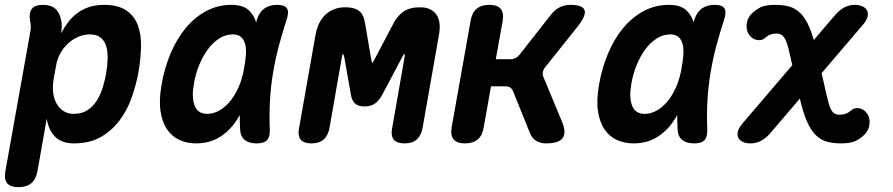

<svg xmlns="http://www.w3.org/2000/svg" viewBox="-55 -580 3675 790"><path d="M196.5 -443Q209.1 -467.3 225.4 -488.7Q241.7 -510.1 262.9 -526Q284.1 -541.9 311.4 -550.9Q338.7 -560 372.6 -560Q430.1 -560 463.3 -538.1Q496.4 -516.2 511.3 -478.4Q526.1 -440.6 525.3 -389.8Q524.5 -338.9 514.4 -281.4Q505.1 -230.9 486.9 -179Q468.7 -127.1 437.3 -85Q405.9 -42.9 360 -16.4Q314.1 10 249 10Q198.9 10 171.8 -17.4Q144.6 -44.8 137.3 -91.9L99.2 124Q93.1 157.5 73.8 173.7Q54.5 190 21 190Q-12.5 190 -25.7 173.7Q-38.9 157.5 -32.8 124L70 -450.8Q72.3 -462.3 71.6 -473.1Q71 -483.9 68.4 -495.4Q63.4 -528.2 76.4 -544.1Q89.4 -560 122.2 -560Q155 -560 173 -543.7Q190.9 -527.5 196.9 -495.4Q199.5 -484.9 199 -469.2Q198.5 -453.5 196.5 -443ZM314.7 -438.5Q291.2 -438.5 268.1 -428.9Q244.9 -419.3 226.1 -402.1Q207.2 -385 193.8 -361.4Q180.4 -337.9 175.7 -309.7L164.8 -248.7Q160.8 -223.3 163.8 -198.8Q166.7 -174.2 177.3 -154.7Q187.9 -135.2 205.8 -123.4Q223.7 -111.5 247.9 -111.5Q281.8 -111.5 305 -126.7Q328.3 -141.9 343.6 -166.5Q359 -191.1 368.1 -221.3Q377.2 -251.4 382.1 -280.3Q387 -309.5 387.8 -337.7Q388.7 -366 382.4 -388.4Q376.2 -410.8 359.8 -424.6Q343.5 -438.5 314.7 -438.5Z M751.6 10Q715.6 10 684.8 -3.4Q654.1 -16.8 633.5 -46.1Q612.9 -75.3 605.6 -121.6Q598.4 -167.8 610.1 -233.8Q622.1 -301.4 647.4 -361.2Q672.8 -420.9 709.4 -465Q746.1 -509.1 793.7 -534.6Q841.4 -560 898 -560Q945.3 -560 969.2 -537.3Q993.1 -514.5 1001.5 -477.7Q1009.9 -440.9 1006.3 -394.3Q1002.7 -347.7 994.3 -301Q982.5 -234.1 962.9 -177.2Q943.4 -120.4 914.1 -78.6Q884.8 -36.8 844.6 -13.4Q804.4 10 751.6 10ZM798.3 -111.5Q820.9 -111.5 844.1 -123.5Q867.3 -135.4 887.9 -158.8Q908.6 -182.1 924.8 -217.1Q941.1 -252.1 949.4 -298.9Q954.4 -326.4 956.5 -351.7Q958.6 -377.1 954.2 -396.2Q949.9 -415.3 937.8 -426.9Q925.8 -438.5 902.6 -438.5Q873.7 -438.5 847.7 -422.1Q821.8 -405.8 801.1 -378.1Q780.3 -350.4 764.9 -313.2Q749.4 -276 742.5 -233.9Q732.9 -179 745.8 -145.3Q758.6 -111.5 798.3 -111.5ZM1002.6 -500.6Q1012.7 -531.2 1033.6 -545.6Q1054.6 -560 1085.4 -560Q1116.4 -560 1125.7 -545.6Q1134.9 -531.3 1124.8 -500.6Q1106.9 -445.8 1092.6 -392.1Q1078.3 -338.5 1069 -283.5Q1059.6 -228.5 1056.1 -170.5Q1052.5 -112.5 1055.1 -48Q1056.4 -17.6 1044.2 -3.8Q1031.9 10 1001.2 10Q969.8 10 952 -4.2Q934.2 -18.3 932.9 -48Q930 -112.5 933.5 -170.5Q937.1 -228.5 946.6 -283.5Q956.1 -338.5 970.5 -392.1Q985 -445.8 1002.6 -500.6Z M1683.5 -52.5Q1677.4 -21.1 1659.2 -5.6Q1640.9 10 1609.5 10Q1578.1 10 1565.2 -5.6Q1552.4 -21.1 1558.5 -52.5L1609.5 -344Q1611.5 -358.2 1608.8 -358Q1606.2 -357.9 1599.3 -344L1519.6 -193.7Q1506.5 -168 1489.3 -155Q1472.1 -142 1445.1 -142Q1418.1 -142 1404.9 -155Q1391.8 -168 1388.2 -193.7L1361.7 -344Q1358.8 -357.5 1356.2 -357.8Q1353.5 -358.2 1351.5 -344L1300.5 -52.5Q1294.4 -21.1 1276.2 -5.6Q1257.9 10 1226.5 10Q1195.1 10 1182.2 -5.6Q1169.4 -21.1 1175.5 -52.5L1242.4 -432.1Q1252.5 -491.2 1285.1 -520.6Q1317.7 -550 1363.9 -550Q1387.2 -550 1402.2 -545.4Q1417.1 -540.9 1426.7 -531.4Q1436.2 -522 1440.9 -508.3Q1445.5 -494.7 1448.5 -476.1L1470.6 -346.7Q1474.9 -320.3 1476.9 -320.7Q1478.8 -321 1491.9 -346.7L1559.9 -476.1Q1578.4 -513.3 1603.9 -531.6Q1629.5 -550 1674.3 -550Q1717.7 -550 1739.5 -521.3Q1761.2 -492.6 1751.1 -436.3Z M1857.8 10Q1825.3 10 1811.6 -6.3Q1797.9 -22.5 1803.3 -56L1881.3 -494Q1886.7 -527.5 1906 -543.7Q1925.3 -560 1958.8 -560Q1991.3 -560 2005 -543.7Q2018.7 -527.5 2013.3 -494L1984.9 -336.3H2044.7Q2056.8 -336.3 2066.4 -341.4Q2075.9 -346.4 2083.9 -356.5L2210.2 -517.3Q2226.4 -539 2246.8 -549.5Q2267.3 -560 2292.3 -560Q2341.7 -560 2349.9 -539.1Q2358 -518.3 2325.3 -475.3L2188.1 -303.3Q2180.1 -293.2 2178.6 -282.9Q2177.1 -272.7 2181.1 -262.6L2258.4 -77Q2275.9 -33.3 2259.8 -11.7Q2243.7 10 2192.3 10Q2167.6 10 2150.5 -0.9Q2133.5 -11.7 2125.1 -33.7L2056.2 -204.2Q2052.2 -214.3 2044.5 -219.5Q2036.8 -224.7 2024.7 -224.7H1965.3L1935.3 -56Q1929.9 -22.5 1910.6 -6.3Q1891.3 10 1857.8 10Z M2551.6 10Q2515.6 10 2484.8 -3.4Q2454.1 -16.8 2433.5 -46.1Q2412.9 -75.3 2405.6 -121.6Q2398.4 -167.8 2410.1 -233.8Q2422.1 -301.4 2447.4 -361.2Q2472.8 -420.9 2509.4 -465Q2546.1 -509.1 2593.7 -534.6Q2641.4 -560 2698 -560Q2745.3 -560 2769.2 -537.3Q2793.1 -514.5 2801.5 -477.7Q2809.9 -440.9 2806.3 -394.3Q2802.7 -347.7 2794.3 -301Q2782.5 -234.1 2762.9 -177.2Q2743.4 -120.4 2714.1 -78.6Q2684.8 -36.8 2644.6 -13.4Q2604.4 10 2551.6 10ZM2598.3 -111.5Q2620.9 -111.5 2644.1 -123.5Q2667.3 -135.4 2687.9 -158.8Q2708.6 -182.1 2724.8 -217.1Q2741.1 -252.1 2749.4 -298.9Q2754.4 -326.4 2756.5 -351.7Q2758.6 -377.1 2754.2 -396.2Q2749.9 -415.3 2737.8 -426.9Q2725.8 -438.5 2702.6 -438.5Q2673.7 -438.5 2647.7 -422.1Q2621.8 -405.8 2601.1 -378.1Q2580.3 -350.4 2564.9 -313.2Q2549.4 -276 2542.5 -233.9Q2532.9 -179 2545.8 -145.3Q2558.6 -111.5 2598.3 -111.5ZM2802.6 -500.6Q2812.7 -531.2 2833.6 -545.6Q2854.6 -560 2885.4 -560Q2916.4 -560 2925.7 -545.6Q2934.9 -531.3 2924.8 -500.6Q2906.9 -445.8 2892.6 -392.1Q2878.3 -338.5 2869 -283.5Q2859.6 -228.5 2856.1 -170.5Q2852.5 -112.5 2855.1 -48Q2856.4 -17.6 2844.2 -3.8Q2831.9 10 2801.2 10Q2769.8 10 2752 -4.2Q2734.2 -18.3 2732.9 -48Q2730 -112.5 2733.5 -170.5Q2737.1 -228.5 2746.6 -283.5Q2756.1 -338.5 2770.5 -392.1Q2785 -445.8 2802.6 -500.6Z M3113.8 -31.2Q3096.2 -10.9 3076.1 -0.5Q3056 10 3031.7 10Q3016.8 10 3003.4 4.6Q2990.1 -0.8 2983.8 -11.5Q2977.6 -22.1 2980.6 -37.7Q2983.7 -53.2 3001.3 -73.5L3380.5 -517.4Q3398.4 -538 3418.1 -549Q3437.9 -560 3462.9 -560Q3478.1 -560 3491.4 -554.7Q3504.8 -549.5 3511.4 -538.8Q3518 -528.2 3515 -512.5Q3511.9 -496.8 3494 -476.2ZM3345.8 -189.8Q3351.1 -168 3355.4 -152.5Q3359.7 -136.9 3365.7 -127Q3371.6 -117 3379.7 -112.5Q3387.8 -108 3400 -108Q3414.7 -108 3425.8 -112.4Q3436.9 -116.7 3448.6 -127.1Q3461.1 -137.9 3480.4 -134.5Q3499.6 -131.1 3512 -113.9Q3525.1 -96.6 3522.9 -70.9Q3520.6 -45.1 3501.9 -26Q3485.2 -9.6 3465 0.2Q3444.7 10 3405 10Q3372.6 10 3347.3 2.9Q3322 -4.1 3301.3 -24.4Q3280.7 -44.6 3264.6 -81.8Q3248.5 -118.9 3234.8 -179.8L3193.9 -360.2Q3189 -383.2 3183.9 -398.9Q3178.8 -414.6 3172.7 -424.1Q3166.6 -433.6 3158.8 -437.8Q3151 -442 3140 -442Q3125.3 -442 3114.2 -437.6Q3103.1 -433.3 3091.4 -422.9Q3078.9 -412.1 3059.6 -415.5Q3040.4 -418.9 3028 -436.1Q3014.9 -453.4 3017.1 -479.1Q3019.4 -504.9 3038.1 -524Q3054.8 -540.4 3075 -550.2Q3095.3 -560 3135 -560Q3167.4 -560 3192.7 -552.9Q3218 -545.9 3238.5 -525.6Q3259 -505.4 3275.1 -468.2Q3291.2 -431.1 3304.9 -370.2Z"/></svg>

Font: Maple Mono
Style: Italic
Weight: 400
Italic angle: -10°
Monospace: yes
Designer: subframe7536
Version: Version 7.300